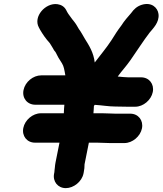

<svg xmlns="http://www.w3.org/2000/svg" viewBox="-20 -759 819 967"><path d="M253.9 108 252.5 115C244.5 155 271.3 188.5 311.4 188.5C351.2 188.5 392.5 155.3 400.5 115L401.9 108C404.8 93.8 405.9 82.1 405.8 68.7L427.6 -40.5H468.1C488.9 -40.5 511.1 -38.5 532.7 -38.5H606.7C647.1 -38.5 686.9 -72.2 695 -112.5C703 -152.8 676.6 -186.5 636.2 -186.5H562.2C541.5 -186.5 521.2 -188.5 497.6 -188.5H450.6C452 -200.1 452 -211.8 453 -225.2C453.1 -225.4 455.8 -229.3 457 -231C490.8 -229.1 527.6 -222.5 560.4 -222.5C582.7 -222.5 600.1 -221.5 621.2 -221.5H661.2C701.6 -221.5 741.4 -255.2 749.5 -295.5C757.5 -335.8 731.1 -369.5 690.8 -369.5H625.8C608.9 -369.5 592.9 -372 572.9 -373.6C595.3 -404.5 615 -424.5 637.3 -456.4C668.4 -500.8 703.2 -555.4 733.5 -594.7C749.4 -614.6 783.7 -645.8 778.3 -688.4C774.2 -721 742.8 -749.7 694.3 -734.9C669.9 -727.4 654.1 -712.4 640.6 -693.3C624.3 -674.5 606.7 -655.2 590.5 -629.6C574.1 -608.6 557.7 -582.9 541.7 -557C515.9 -517.3 486.6 -483.3 457.2 -444.3C451.3 -494.5 428.5 -530.1 407.3 -563.9C399.4 -577 387.5 -599.7 377.5 -612.4C371 -622.8 364.5 -636.1 355.2 -647.8L343.5 -662.5C333.7 -677.2 324.8 -686.4 318.5 -698.3L312.7 -709.4C303.8 -725.5 289 -735.1 269.5 -737.9C209.2 -746.4 145.8 -675.2 175.8 -620.6L181.7 -609.5C196.2 -584.8 210.3 -564.3 230.6 -541.9C235.9 -535.1 239.9 -525.6 247 -515.3C248.6 -512.1 252.8 -503.7 258.3 -498.5C263.1 -492 267.5 -479.9 274 -469.1L292.2 -440C301.8 -424.8 304.2 -406.7 309.1 -379.5H187.8C146.8 -379.5 106.7 -346.5 98.5 -305.5C90.3 -264.5 117.3 -231.5 158.2 -231.5H304.2C302.5 -217.2 302.3 -203.2 301.5 -188.5H185.6C145.2 -188.5 105.4 -154.8 97.4 -114.5C89.3 -74.2 115.7 -40.5 156.1 -40.5H279.6L259.5 60C255.9 77.9 256.8 88.8 254.5 100C254 102.6 254.4 105.5 253.9 108Z"/></svg>

Font: Smoothie
Style: SeBdIt
Weight: 600
Foundry: Cannot Into Space Fonts
Version: Version 0.8